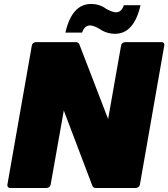

<svg xmlns="http://www.w3.org/2000/svg" viewBox="-20 -946 847 966"><path d="M663 0H463Q448 0 444 -13L301 -390L235 -18Q232 -2 214 0H32Q17 0 17 -16L140 -716Q143 -733 161 -734H361Q376 -734 380 -721L524 -347L589 -716Q592 -733 610 -734H792Q807 -734 807 -720Q807 -717 684 -18Q681 -2 663 0ZM559 -776Q516 -776 480 -801Q451 -818 433 -818Q405 -818 393 -782H309Q342 -926 438 -926Q482 -926 515 -901Q547 -884 563 -884Q592 -884 603 -920H687Q654 -776 559 -776Z"/></svg>

Font: YamahaIndonesia935. App Black
Style: Italic
Weight: 900
Italic angle: -10°
Designer: Dalton Maag Ltd
Foundry: Dalton Maag Ltd
Version: Version 1.002; January 01, 2024; Regular/Italic